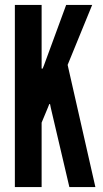

<svg xmlns="http://www.w3.org/2000/svg" viewBox="-20 -755 415 775"><path d="M148 -735V-478H152L157 -490L247 -735H352L253 -493L365 0H260L185 -320L182 -335H179L173 -320L148 -260V0H40V-735Z"/></svg>

Font: League Gothic
Style: Regular
Weight: 400
Designer: The League of Moveable Type
Version: Version 1.560;PS 001.560;hotconv 1.0.56;makeotf.lib2.0.21325